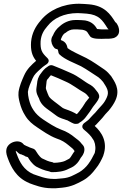

<svg xmlns="http://www.w3.org/2000/svg" viewBox="-20 -757 657 1026"><path d="M14 43C11 62 18 78 23 92C38 132 66 193 136 221L137 222C165 232 205 249 257 249H278C287 248 298 247 312 246C363 241 395 223 424 207C453 191 474 168 491 145C509 124 523 96 532 75V74C558 1 522 -52 486 -84C492 -89 498 -95 503 -101C509 -108 516 -114 527 -127C539 -142 546 -151 560 -165C560 -165 561 -165 561 -166C576 -184 589 -203 597 -221C625 -282 589 -325 574 -350C564 -362 553 -375 537 -386C508 -405 476 -429 441 -447C406 -465 364 -482 341 -500C338 -515 332 -534 307 -542C306 -543 306 -544 305 -547C306 -548 307 -550 307 -551C313 -566 319 -575 327 -580C328 -580 330 -581 331 -582C341 -591 357 -600 375 -600H392C399 -600 409 -599 420 -598C451 -592 446 -582 462 -562C475 -547 519 -549 544 -550H561C570 -550 581 -552 589 -554C590 -554 592 -555 593 -556C626 -571 616 -605 612 -616C609 -622 606 -629 602 -634L596 -639C570 -681 538 -727 455 -734C436 -735 423 -737 402 -737C316 -737 241 -702 197 -647C170 -616 150 -579 146 -533C143 -488 151 -459 173 -432C149 -411 124 -389 108 -352C98 -329 84 -299 79 -265V-263C77 -243 81 -226 85 -210C92 -183 100 -162 116 -137C132 -111 154 -93 178 -77C207 -58 242 -32 282 -17C310 -8 328 4 345 18C360 31 371 38 374 44C375 46 376 48 379 50C378 52 375 56 372 60C372 61 370 62 370 63C361 78 355 87 350 91C348 92 340 96 327 103C317 108 291 113 268 113C267 113 266 113 265 112C264 112 263 110 261 110C238 106 225 99 204 89C188 78 176 56 170 47C168 44 164 40 159 38L139 31C134 29 130 26 121 23C118 22 112 18 111 18C111 18 110 17 109 17L105 13C81 -17 19 3 14 43ZM64 49 66 50 70 53C86 70 92 67 95 68C96 69 97 70 98 70C102 71 106 73 112 76C113 76 113 78 114 78L129 83C136 95 150 118 173 133C174 133 175 134 175 134C194 144 217 154 243 159C249 161 250 163 259 163C286 163 320 160 347 145C352 142 369 137 382 125C398 112 406 96 411 87C417 79 429 67 431 45C432 24 421 17 417 12C405 -5 391 -13 380 -22C361 -38 337 -54 305 -65C273 -77 239 -100 210 -119C188 -134 172 -149 160 -167C146 -188 141 -201 134 -228C131 -242 129 -255 129 -266C132 -290 144 -314 154 -338C163 -359 177 -371 197 -389C205 -396 212 -403 222 -409C223 -410 256 -426 231 -449C203 -476 195 -491 197 -537C200 -571 213 -594 234 -618L235 -619C265 -658 321 -687 395 -687C412 -687 423 -685 444 -684C509 -678 527 -650 554 -607L560 -600H549C533 -599 514 -600 499 -602C490 -617 475 -641 434 -648H432C421 -649 410 -650 399 -650H382C349 -650 320 -635 302 -619C281 -603 270 -585 263 -568C254 -556 254 -543 254 -536L255 -535C256 -532 256 -529 256 -529C256 -526 257 -524 258 -522C262 -510 267 -507 269 -503C273 -497 280 -495 287 -494C289 -492 291 -486 292 -479C292 -474 295 -469 298 -466C327 -438 379 -420 413 -403C444 -386 476 -363 506 -344C514 -338 524 -328 531 -319C551 -288 565 -268 551 -237C545 -223 537 -209 526 -197C511 -181 501 -169 489 -155C482 -147 475 -142 464 -129C456 -119 447 -111 435 -103C433 -102 405 -84 430 -63C451 -46 467 -30 476 -14C486 -2 492 23 489 46L488 50C488 52 488 55 486 61C477 80 463 105 454 116C454 117 453 117 453 118C440 136 421 153 404 163C373 179 352 193 314 196C301 197 289 198 281 199H264C224 199 189 184 159 174C106 152 84 106 70 68C66 59 64 53 64 49ZM175 -289C170 -261 184 -241 188 -232C199 -193 233 -175 254 -159C263 -152 270 -147 281 -139C301 -124 323 -121 336 -115H338C347 -111 358 -103 373 -97C376 -96 379 -95 382 -95H386C400 -95 403 -100 403 -100L404 -101C417 -108 432 -121 442 -136C454 -152 465 -166 477 -186C482 -193 496 -209 504 -223C504 -224 510 -236 510 -237C512 -249 505 -261 498 -269C490 -279 482 -292 464 -303C463 -303 462 -304 462 -304C431 -320 400 -349 358 -367C326 -382 292 -395 263 -407C254 -411 243 -408 236 -402C216 -390 205 -373 199 -365C184 -347 179 -327 178 -310ZM225 -287 228 -313C229 -326 230 -330 236 -336C236 -336 238 -337 238 -338C243 -345 247 -350 252 -355C277 -345 306 -333 331 -321C366 -306 395 -281 433 -260C442 -254 448 -247 457 -235C452 -228 442 -218 436 -209C436 -208 435 -208 435 -207C426 -191 416 -178 403 -161C403 -161 401 -160 401 -159C397 -154 396 -151 390 -147C384 -151 374 -156 363 -161C341 -171 322 -175 314 -181C303 -189 297 -194 288 -201C262 -221 242 -234 238 -250C238 -251 237 -253 236 -254C232 -266 224 -283 225 -287Z"/></svg>

Font: Hussar Pisanka
Style: OutKur
Weight: 400
Designer: Robert Jablonski
Foundry: Cannot Into Space Fonts
Version: Version 1.070